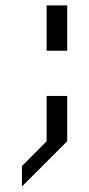

<svg xmlns="http://www.w3.org/2000/svg" viewBox="-20 -520 328 707"><path d="M227.5 -500V-333.3H151.7V-500ZM151.7 0V-166.7H227.5V0L60.8 166.7V91.7Z"/></svg>

Font: 0xA000-Squarish
Style: Squareish
Weight: 400
Version: Version 0.1